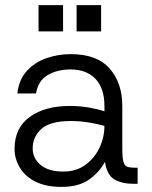

<svg xmlns="http://www.w3.org/2000/svg" viewBox="-20 -720 595 752"><path d="M221 12Q159 12 118 -9Q77 -30 57 -64.5Q37 -99 37 -137Q37 -219 96.5 -262Q156 -305 253 -305Q294 -305 330 -298.5Q366 -292 389 -284V-305Q389 -375 353.5 -411.5Q318 -448 257 -448Q205 -448 167.5 -426.5Q130 -405 121 -354H48Q54 -408 85 -442Q116 -476 161.5 -492Q207 -508 257 -508Q360 -508 409.5 -451.5Q459 -395 459 -305V-138Q459 -102 463.5 -86Q468 -70 479.5 -66.5Q491 -63 511 -63H519V0H504Q458 0 428.5 -17Q399 -34 391 -86Q369 -45 328.5 -16.5Q288 12 221 12ZM228 -48Q278 -48 314 -74Q350 -100 369.5 -141Q389 -182 389 -227Q365 -234 329.5 -240Q294 -246 258 -246Q176 -246 142 -215Q108 -184 108 -139Q108 -100 139 -74Q170 -48 228 -48ZM280 -597V-700H376V-597ZM131 -597V-700H227V-597Z"/></svg>

Font: Host Grotesk Light Light
Style: Regular
Weight: 300
Version: Version 1.003